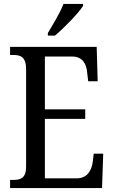

<svg xmlns="http://www.w3.org/2000/svg" viewBox="-20 -951 576 971"><path d="M222 -784V-771H258C307 -812 378 -886 400 -921V-931H301C284 -886 250 -831 222 -784ZM31 0H496L502 -174H454L449 -132C443 -88 421 -49 367 -49H207V-350H411V-398H207V-665H346C398 -665 418 -626 421 -582L426 -540H474L469 -714H31V-673H47C83 -673 112 -664 112 -601V-108C112 -51 85 -41 47 -41H31Z"/></svg>

Font: Noto Serif Lao Cond
Style: Regular
Weight: 400
Width: 3
Designer: Monotype Design Team
Foundry: Monotype Imaging Inc.
Version: Version 2.004